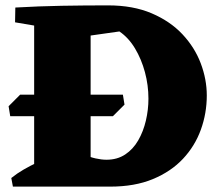

<svg xmlns="http://www.w3.org/2000/svg" viewBox="-20 -694 797 714"><path d="M18 -262 12 -299 55 -342H437L443 -305L400 -262ZM300 0 288 -121Q313 -110 335 -105Q357 -100 376 -100Q416 -100 445.5 -119.5Q475 -139 494 -172Q513 -205 522.5 -245.5Q532 -286 532 -327Q532 -377 519 -425.5Q506 -474 482 -514Q458 -554 424 -577L311 -561L37 -666Q125 -671 209.5 -672.5Q294 -674 382 -674Q475 -674 544 -644.5Q613 -615 658.5 -566.5Q704 -518 726.5 -458.5Q749 -399 749 -339Q749 -273 727 -212Q705 -151 660.5 -103.5Q616 -56 548.5 -28Q481 0 390 0ZM28 0 22 -32Q43 -49 68 -63.5Q93 -78 121 -91L122 0ZM107 0V-666H317V0ZM166 -589 36 -611 37 -666H168Z"/></svg>

Font: Eczar ExtraBold
Style: Regular
Weight: 800
Designer: Vaibhav Singh
Foundry: Rosetta Type Foundry
Version: Version 2.000